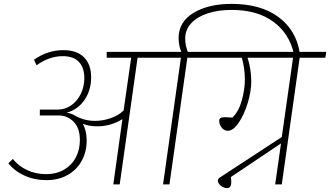

<svg xmlns="http://www.w3.org/2000/svg" viewBox="-20 -949 1699 988"><path d="M819 -652H688L596 0H563L610 -336Q550 -299 481 -299Q439 -299 406 -312Q426 -277 426 -226Q426 -168 400.5 -121.5Q375 -75 328 -48.5Q281 -22 218 -22Q158 -22 106 -45.5Q54 -69 23 -109L46 -131Q76 -94 120 -73.5Q164 -53 216 -53Q272 -53 311.5 -77Q351 -101 371 -140.5Q391 -180 391 -228Q391 -291 358.5 -323Q326 -355 282 -355H185V-385H275Q315 -385 346.5 -407Q378 -429 396 -466.5Q414 -504 414 -547Q414 -601 386 -630.5Q358 -660 303 -660Q233 -660 168 -613L155 -642Q226 -691 306 -691Q376 -691 412.5 -654Q449 -617 449 -551Q449 -485 415 -435Q381 -385 323 -369Q347 -366 368 -353Q414 -327 469 -327Q509 -327 548.5 -340.5Q588 -354 616 -380L655 -652H529V-682H824Z M1522 -680 1492 -674Q1468 -778 1385.5 -838Q1303 -898 1172 -898Q1102 -898 1048 -880Q994 -862 964 -829.5Q934 -797 933 -754Q933 -731 936.5 -715.5Q940 -700 946 -682H1041L1037 -652H944L852 0H819L911 -652H792L796 -682H913Q899 -715 899 -757Q901 -838 977 -883.5Q1053 -929 1172 -929Q1321 -929 1412 -862Q1503 -795 1522 -680Z M1654 -652H1522L1430 0H1396L1426 -211L1168 -38Q1170 -24 1170 -12Q1170 19 1148 19Q1132 19 1116.5 6.5Q1101 -6 1101 -19Q1101 -28 1109 -34L1430 -244L1488 -652H1254Q1273 -591 1273 -530Q1273 -480 1255 -420Q1237 -360 1208.5 -318Q1180 -276 1152 -276Q1133 -276 1120.5 -292.5Q1108 -309 1108 -327Q1108 -336 1114 -341Q1120 -346 1139 -346Q1148 -346 1157.5 -345Q1167 -344 1176 -344Q1209 -376 1224.5 -433Q1240 -490 1240 -539Q1240 -601 1224 -652H1018L1022 -682H1659Z"/></svg>

Font: FiraGO UltraLight
Style: Italic
Weight: 200
Italic angle: -8°
Designer: bBox Type GmbH
Foundry: bBox Type GmbH
Version: Version 1.001